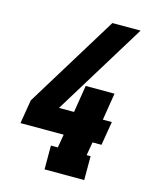

<svg xmlns="http://www.w3.org/2000/svg" viewBox="-111 -812 722 888"><g transform="rotate(15 250.0 -367.5)"><path d="M188 0V-114H221L232 -178H25L44 -292L316 -735H451L179 -292H251L272 -422H410L389 -292H432L413 -178H370L359 -114H378V0Z"/></g></svg>

Font: Iosevka Slab Heavy
Style: Italic
Weight: 900
Italic angle: -9°
Monospace: yes
Designer: Belleve Invis
Foundry: Belleve Invis
Version: Version 11.1.0; ttfautohint (v1.8.3)